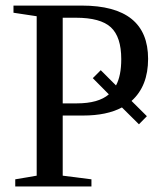

<svg xmlns="http://www.w3.org/2000/svg" viewBox="-20 -675 596 695"><path d="M207 -256.8V-39.1L311 -25.9V0H35.2V-25.9L112.8 -39.1V-616.2L28.8 -628.9V-654.8H275.9Q516.1 -654.8 516.1 -461.9Q516.1 -363.3 456.1 -309.6L511.7 -254.4L482.9 -225.1L421.4 -286.1Q366.7 -256.8 280.8 -256.8ZM344.7 -420.9 399.9 -365.7Q418.9 -400.9 418.9 -460.9Q418.9 -541.5 381.3 -576.2Q343.8 -610.8 254.9 -610.8H207V-300.8H257.8Q336.4 -300.8 374 -333.5L315.9 -392.1Z"/></svg>

Font: Liberation Serif
Style: Regular
Weight: 400
Designer: Steve Matteson
Foundry: Ascender Corporation
Version: Version 2.1.5